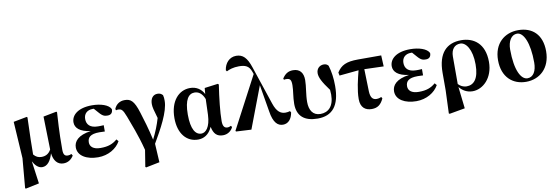

<svg xmlns="http://www.w3.org/2000/svg" viewBox="-68 -1368 6205 2130"><g transform="rotate(-10 3034.5 -303.0)"><path d="M305 17C363 17 402 -35 426 -117C436 -34 477 17 544 17C595 17 633 -9 659 -51L647 -71C636 -65 624 -61 608 -61C574 -61 556 -76 556 -135C556 -205 555 -313 571 -555L564 -562L415 -533L424 -161C397 -111 358 -96 316 -96C281 -96 253 -109 228 -139C228 -239 231 -341 238 -555L231 -562L79 -533L105 -119L76 214L84 220L236 188L201 -67C226 -19 261 17 305 17Z M935 17C1049 17 1144 -41 1187 -120L1167 -143C1117 -100 1065 -80 979 -80C895 -80 860 -117 860 -163C860 -218 891 -254 995 -254C1008 -254 1022 -254 1056 -252V-323C1030 -321 1013 -321 992 -321C901 -321 865 -365 865 -426C865 -486 906 -522 966 -522H979L1024 -471C1064 -424 1087 -421 1119 -421C1157 -421 1177 -444 1176 -483C1152 -535 1061 -563 965 -563C806 -563 731 -492 731 -412C731 -349 782 -299 904 -284C757 -264 708 -200 708 -133C708 -37 808 17 935 17Z M1430 213 1439 220 1593 189 1581 -21C1667 -168 1769 -350 1769 -472C1769 -499 1768 -514 1762 -537C1745 -555 1730 -563 1703 -563C1652 -563 1622 -523 1622 -461C1622 -424 1632 -392 1659 -298C1637 -222 1608 -149 1568 -70C1541 -192 1506 -309 1481 -387C1436 -535 1396 -557 1331 -557C1278 -557 1235 -529 1214 -478L1219 -462C1227 -465 1234 -466 1240 -466C1280 -466 1295 -457 1328 -370C1358 -287 1415 -151 1460 26Z M2061 16C2122 16 2183 -13 2221 -99C2237 -18 2274 17 2341 17C2396 17 2438 -16 2455 -57L2443 -71C2432 -65 2421 -60 2404 -60C2369 -60 2352 -85 2352 -140C2352 -242 2369 -393 2392 -546L2382 -555L2231 -535L2225 -468C2194 -528 2140 -563 2070 -563C1942 -563 1842 -455 1842 -264C1842 -88 1932 16 2061 16ZM2221 -412 2215 -235C2209 -95 2156 -43 2108 -43C2042 -43 1995 -110 1995 -276C1995 -449 2046 -505 2110 -505C2155 -505 2195 -479 2221 -412Z M3017 17C3075 17 3116 -27 3128 -102L3118 -118C3105 -113 3083 -110 3067 -110C3013 -110 2970 -139 2938 -235L2793 -668C2756 -781 2711 -826 2636 -826C2559 -826 2506 -766 2496 -688L2506 -674C2536 -690 2583 -706 2645 -706C2716 -706 2759 -690 2783 -621L2793 -593L2484 -7L2490 1L2661 10L2839 -459L2890 -156C2910 -22 2960 17 3017 17Z M3408 17C3572 17 3660 -82 3660 -307C3660 -393 3649 -470 3628 -539C3615 -555 3600 -563 3576 -563C3531 -563 3493 -531 3493 -478C3493 -433 3519 -378 3597 -273C3599 -254 3600 -236 3600 -219C3600 -86 3534 -28 3447 -28C3361 -28 3323 -93 3323 -184C3323 -271 3344 -355 3344 -429C3344 -511 3305 -559 3229 -559C3176 -559 3140 -537 3107 -486L3113 -472C3121 -475 3129 -475 3138 -475C3182 -475 3195 -457 3195 -397C3195 -334 3178 -267 3178 -188C3178 -51 3259 17 3408 17Z M4017 17C4084 17 4122 -14 4152 -79L4142 -97C4125 -88 4108 -84 4087 -84C4046 -84 4021 -111 4018 -181L4011 -433L4228 -426L4222 -551H3960C3828 -551 3768 -521 3721 -446L3728 -411L3946 -432C3922 -338 3892 -219 3892 -116C3892 -20 3946 17 4017 17Z M4520 17C4634 17 4729 -41 4772 -120L4752 -143C4702 -100 4650 -80 4564 -80C4480 -80 4445 -117 4445 -163C4445 -218 4476 -254 4580 -254C4593 -254 4607 -254 4641 -252V-323C4615 -321 4598 -321 4577 -321C4486 -321 4450 -365 4450 -426C4450 -486 4491 -522 4551 -522H4564L4609 -471C4649 -424 4672 -421 4704 -421C4742 -421 4762 -444 4761 -483C4737 -535 4646 -563 4550 -563C4391 -563 4316 -492 4316 -412C4316 -349 4367 -299 4489 -284C4342 -264 4293 -200 4293 -133C4293 -37 4393 17 4520 17Z M4849 213 4858 219 5033 188 5005 -57C5040 -13 5090 17 5154 17C5268 17 5387 -90 5387 -273C5387 -482 5262 -563 5124 -563C4962 -563 4859 -466 4859 -242V-45ZM5003 -91V-402C5004 -480 5042 -528 5108 -528C5171 -528 5236 -441 5236 -271C5236 -107 5176 -48 5097 -48C5058 -48 5026 -66 5003 -91Z M5756 17C5907 17 6032 -87 6032 -280C6032 -468 5924 -563 5766 -563C5612 -563 5489 -461 5489 -273C5489 -80 5607 17 5756 17ZM5777 -19C5706 -19 5642 -129 5642 -366C5642 -462 5684 -527 5747 -527C5820 -527 5880 -402 5880 -179C5880 -84 5844 -19 5777 -19Z"/></g></svg>

Font: Noto Serif CJK HK Black
Style: Regular
Weight: 900
Designer: Ryoko NISHIZUKA 西塚涼子 (kana & ideographs); Frank Grießhammer (Latin, Greek & Cyrillic); Wenlong ZHANG 张文龙 (bopomofo); San
Foundry: Adobe
Version: Version 2.001;hotconv 1.1.0;makeotfexe 2.6.0